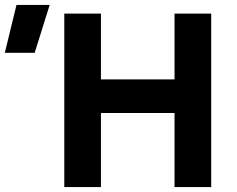

<svg xmlns="http://www.w3.org/2000/svg" viewBox="-174 -755 958 775"><path d="M85.5 0V-700H233.5V-434.5H530.5V-700H678.5V0H530.5V-299H233.5V0ZM-154.5 -542 -107.5 -735H26.5L-34 -542Z"/></svg>

Font: Geologica Cursive SemiBold
Style: Regular
Weight: 600
Designer: Sindre Bremnes, Frode Helland
Foundry: Monokrom Skriftforlag AS
Version: Version 1.010;gftools[0.9.28]